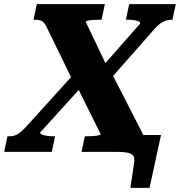

<svg xmlns="http://www.w3.org/2000/svg" viewBox="-71 -730 865 923"><path d="M484 0 500 -81H703L648 173H556L574 50Q577 29 569 18.5Q561 8 542 4Q523 0 492 0ZM90 -635 106 -710H433L417 -635H402Q389 -635 375 -634Q361 -633 351.5 -631Q342 -629 341 -625L448 -401L457 -396L635 -48L624 0H321L337 -75H353Q365 -75 379 -76Q393 -77 403 -79.5Q413 -82 413 -85L291 -331L282 -336L152 -602Q145 -616 138 -623Q131 -630 121 -632.5Q111 -635 96 -635ZM-51 0 -35 -75H-23Q-9 -75 2.5 -79.5Q14 -84 26.5 -94Q39 -104 55 -121L300 -392L353 -348L122 -93Q121 -88 129.5 -84Q138 -80 151.5 -77.5Q165 -75 178 -75H194L178 0ZM456 -346 413 -401 603 -617Q604 -623 595.5 -627Q587 -631 574 -633Q561 -635 547 -635H534L550 -710H774L758 -635H752Q737 -635 724.5 -630.5Q712 -626 699 -616.5Q686 -607 671 -590Z"/></svg>

Font: Roboto Serif
Style: Bold Italic
Weight: 700
Italic angle: -10°
Designer: Greg Gazdowicz
Foundry: Commercial Type
Version: Version 1.008